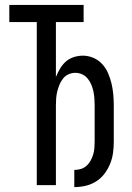

<svg xmlns="http://www.w3.org/2000/svg" viewBox="-20 -755 540 783"><path d="M283 8V-62Q297 -62 310 -66Q323 -70 333 -79Q343 -88 349.5 -100Q356 -112 360 -125Q364 -138 365 -151.5Q366 -165 366 -178V-325Q366 -339 365 -353.5Q364 -368 361 -382Q358 -396 352.5 -409.5Q347 -423 337.5 -434.5Q328 -446 315 -452Q302 -458 287 -458Q273 -458 259.5 -452Q246 -446 237 -434.5Q228 -423 222.5 -409.5Q217 -396 213.5 -382Q210 -368 209 -353.5Q208 -339 208 -325V0H130V-665H18V-735H321V-665H208V-441Q215 -458 224.5 -474.5Q234 -491 248 -503.5Q262 -516 280.5 -522Q299 -528 318 -528Q340 -528 361 -519Q382 -510 397 -493.5Q412 -477 421 -456Q430 -435 435 -413.5Q440 -392 442 -369.5Q444 -347 444 -325V-178Q444 -155 441 -132Q438 -109 429 -87Q420 -65 406 -46.5Q392 -28 372.5 -15.5Q353 -3 330 2.5Q307 8 283 8Z"/></svg>

Font: Iosevka Term
Style: Regular
Weight: 400
Monospace: yes
Designer: Belleve Invis
Foundry: Belleve Invis
Version: Version 30.0.1